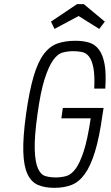

<svg xmlns="http://www.w3.org/2000/svg" viewBox="-20 -893 533 923"><path d="M275 -324H416Q401 -223 382.5 -166Q364 -109 343 -81Q322 -53 298 -46.5Q274 -40 247 -40Q221 -40 198.5 -46.5Q176 -53 162.5 -83Q149 -113 147 -174Q145 -235 160 -343Q175 -452 194.5 -513Q214 -574 235.5 -604Q257 -634 281.5 -640.5Q306 -647 332 -647Q354 -647 374 -643Q394 -639 408 -621Q422 -603 429 -567Q436 -531 433 -467H486Q491 -539 483 -583.5Q475 -628 456.5 -653.5Q438 -679 409.5 -688Q381 -697 343 -697Q294 -697 256.5 -684Q219 -671 190.5 -633Q162 -595 141.5 -525.5Q121 -456 105 -343Q90 -233 92 -164Q94 -95 112 -56.5Q130 -18 162.5 -4Q195 10 241 10Q288 10 324 -4Q360 -18 388 -57Q416 -96 437 -165Q458 -234 473 -343L478 -374H282ZM350 -873 225 -789 242 -754 358 -816 457 -754 484 -789 383 -873Z"/></svg>

Font: Secuela ExtLt
Style: Italic
Weight: 200
Italic angle: -8°
Designer: Fernando Haro
Foundry: deFharo
Version: Version 1.704